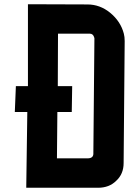

<svg xmlns="http://www.w3.org/2000/svg" viewBox="-20 -887 659 907"><path d="M109 -358H50L55 -480H112V-867L393 -866Q452 -866 500 -827Q550 -786 565 -728Q569 -713 569 -693L564 -117Q564 -65 529 -33Q496 0 443 0H104ZM254 -728 253 -480H321L319 -358H251L249 -139H394Q423 -139 421 -165L426 -706L425 -710Q420 -728 404 -728Z"/></svg>

Font: Covid19
Style: Regular
Weight: 400
Designer: Peter Wiegel
Foundry: (c) CAT - Ing. Peter Wiegel.  for Rudolf Maass + Partner GmbH
Version: Version 001.000